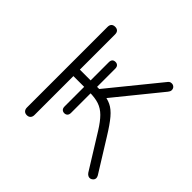

<svg xmlns="http://www.w3.org/2000/svg" viewBox="-130 -619 757 757"><g transform="rotate(45 248.5 -240.5)"><path d="M109 6Q99 6 93.5 0Q88 -6 88 -16V-465Q88 -476 93.5 -481.5Q99 -487 109 -487Q119 -487 124.5 -481.5Q130 -476 130 -465V-269H190V-370Q190 -390 208 -390Q216 -390 221 -385Q226 -380 226 -370V-269H238L408 -478Q413 -485 419.5 -486.5Q426 -488 431.5 -486Q437 -484 440.5 -479Q444 -474 443.5 -467Q443 -460 437 -453L277 -256L258 -268Q287 -265 307 -255.5Q327 -246 346.5 -223Q366 -200 393 -156L475 -24Q479 -17 478.5 -11Q478 -5 473.5 -0.5Q469 4 463.5 5.5Q458 7 452 4.5Q446 2 441 -5L351 -150Q331 -182 313 -200Q295 -218 273 -225.5Q251 -233 218 -233H208L226 -242V-124Q226 -114 221 -109Q216 -104 208 -104Q200 -104 195 -109Q190 -114 190 -124V-233H130V-16Q130 -6 124.5 0Q119 6 109 6Z"/></g></svg>

Font: Nunito ExtraLight
Style: Regular
Weight: 200
Designer: Vernon Adams
Foundry: Vernon Adams
Version: Version 3.602